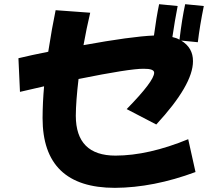

<svg xmlns="http://www.w3.org/2000/svg" viewBox="-20 -864 1040 925"><path d="M921.9 -35.2Q719.2 40 533.7 41Q185.1 41 185.1 -295.4Q185.5 -372.1 192.4 -448.2Q131.8 -434.6 76.2 -421.4L68.8 -583.5Q128.9 -598.1 212.4 -614.7Q230.5 -731.4 248 -814.9L414.6 -802.7Q396.5 -726.1 382.3 -646.5Q613.3 -688.5 721.7 -692.9Q733.4 -781.2 746.6 -843.8L835.9 -835Q822.3 -765.6 810.5 -685.5Q829.6 -681.6 844.7 -672.9Q856.9 -774.4 872.1 -843.8L961.9 -835Q942.4 -739.3 933.1 -660.6L853 -668.5Q910.2 -633.8 909.7 -569.3Q910.2 -456.1 732.9 -264.2L590.3 -338.4Q722.7 -473.6 722.7 -513.7Q722.7 -533.2 671.9 -532.7Q604.5 -533.2 358.4 -483.4Q345.7 -376.5 345.2 -306.2Q345.7 -114.3 536.6 -114.3Q695.3 -114.7 886.7 -193.4Z"/></svg>

Font: Droid Sans
Style: Regular
Weight: 400
Foundry: Ascender Corporation
Version: Version 1.00 build 114